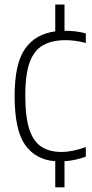

<svg xmlns="http://www.w3.org/2000/svg" viewBox="-20 -680 392 820"><path d="M216 120V8.5Q132.5 2.5 87.5 -60.8Q42.5 -124 42.5 -270Q42.5 -408.5 87 -471.8Q131.5 -535 216 -546V-660.5H255.5V-548.5Q258 -548.5 260.5 -548.5Q279.5 -548.5 302 -546Q324.5 -543.5 346.5 -537.5V-496.5Q322.5 -503 299.8 -505.8Q277 -508.5 261 -508.5Q203.5 -508.5 165 -487.5Q126.5 -466.5 107.2 -415.2Q88 -364 88 -272.5Q88 -179.5 105.5 -127Q123 -74.5 157.5 -52.8Q192 -31 243 -31Q264.5 -31 290 -36Q315.5 -41 346.5 -52V-11Q300 6 255.5 8.5V120Z"/></svg>

Font: Encode Sans Condensed ExtraLight
Style: Regular
Weight: 200
Width: 3
Designer: Multiple Designers
Foundry: Impallari Type
Version: Version 3.000; ttfautohint (v1.8.3) -l 8 -r 50 -G 200 -x 14 